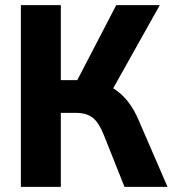

<svg xmlns="http://www.w3.org/2000/svg" viewBox="-20 -725 670 745"><path d="M61 0V-705H216V-414H293L271 -397L431 -705H600L410 -366L348 -408Q389 -401 420 -382Q451 -363 476 -331.5Q501 -300 520 -254L630 0H463L383 -201Q364 -249 340 -268Q316 -287 276 -287H216V0Z"/></svg>

Font: Nunito Sans 12pt ExtraLight
Style: Weight 830 Width 84 Optical size 12.0 YTLC 445
Weight: 830
Width: 4
Designer: Vernon Adams
Foundry: Vernon Adams
Version: Version 3.101;gftools[0.9.27]